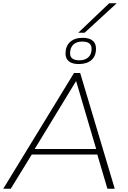

<svg xmlns="http://www.w3.org/2000/svg" viewBox="-49 -1158 783 1178"><path d="M-29 0 405 -710H443L655 0H610L548 -210H146L17 0ZM164 -244H541L418 -661ZM434 -765Q395 -765 374 -781.5Q353 -798 353 -830Q353 -875 381 -900.5Q409 -926 459 -926Q498 -926 519 -909Q540 -892 540 -860Q540 -814 512 -789.5Q484 -765 434 -765ZM438 -788Q473 -788 493 -806.5Q513 -825 513 -858Q513 -903 456 -903Q420 -903 400.5 -884Q381 -865 381 -831Q381 -788 438 -788ZM431 -957 621 -1138H667L470 -957Z"/></svg>

Font: Georama Extended ExtraLight
Style: Italic
Weight: 200
Width: 7
Italic angle: -9°
Designer: Jean-Baptiste Levee
Foundry: Production Type
Version: Version 1.000